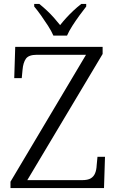

<svg xmlns="http://www.w3.org/2000/svg" viewBox="-20 -951 593 971"><path d="M33 0V-32L415 -674H167Q125 -674 111 -654Q97 -634 94 -598L90 -556H52L57 -714H499V-678L118 -40H395Q424 -40 439 -49Q454 -58 461 -75Q468 -92 469 -116L473 -158H511L506 0ZM250 -771Q240 -794 223 -820.5Q206 -847 187.5 -873Q169 -899 153 -918V-931H179Q200 -914 218.5 -896.5Q237 -879 253 -861Q269 -843 284 -824Q299 -843 315.5 -861Q332 -879 350.5 -896.5Q369 -914 391 -931H416V-918Q401 -899 382 -873Q363 -847 346 -820.5Q329 -794 319 -771Z"/></svg>

Font: Noto Rashi Hebrew Light
Style: Regular
Weight: 300
Version: Version 1.006